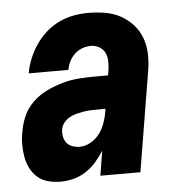

<svg xmlns="http://www.w3.org/2000/svg" viewBox="-44 -570 588 621"><g transform="rotate(-5 250.0 -260.0)"><path d="M129 8Q108 8 88.5 3Q69 -2 54.5 -14.5Q40 -27 31 -44.5Q22 -62 18.5 -81.5Q15 -101 15 -121.5Q15 -142 19 -163Q23 -189 34 -214Q45 -239 65.5 -258.5Q86 -278 111 -290Q136 -302 162 -309.5Q188 -317 214.5 -319Q241 -321 266 -321H311L314 -339Q316 -353 315.5 -368Q315 -383 309 -395Q303 -407 290.5 -414Q278 -421 264 -421Q250 -421 236 -416Q222 -411 211 -400.5Q200 -390 193.5 -377Q187 -364 185 -350H56Q60 -374 69.5 -397Q79 -420 93 -441Q107 -462 126.5 -479.5Q146 -497 169 -508Q192 -519 216 -523.5Q240 -528 264 -528Q292 -528 319 -523.5Q346 -519 369 -506.5Q392 -494 409.5 -474.5Q427 -455 436 -430Q445 -405 445.5 -377Q446 -349 441 -321L388 0H258L271 -80Q259 -61 244 -44Q229 -27 210.5 -15Q192 -3 171 2.5Q150 8 129 8ZM200 -99Q218 -99 235.5 -109Q253 -119 264.5 -134.5Q276 -150 282.5 -168.5Q289 -187 292 -205L293 -214H266Q255 -214 243.5 -213.5Q232 -213 220.5 -211Q209 -209 197.5 -206Q186 -203 175.5 -197Q165 -191 157.5 -181.5Q150 -172 148 -160Q146 -148 148.5 -136Q151 -124 158 -115.5Q165 -107 176.5 -103Q188 -99 200 -99Z"/></g></svg>

Font: Iosevka SS04 Heavy Oblique
Style: Regular
Weight: 900
Italic angle: -9°
Monospace: yes
Designer: Belleve Invis
Foundry: Belleve Invis
Version: Version 19.0.0; ttfautohint (v1.8.4)